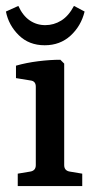

<svg xmlns="http://www.w3.org/2000/svg" viewBox="-26 -629 322 649"><path d="M191 -71Q191 -52 210 -49L252 -42V0H34V-42L76 -49Q95 -52 95 -71V-336Q95 -355 77 -357L28 -365V-407Q63 -417 103 -422Q143 -427 178 -427L191 -414ZM125 -476Q72 -476 37.5 -510Q3 -544 -6 -590L36 -609Q51 -576 74.5 -560Q98 -544 127 -544Q156 -544 181 -559.5Q206 -575 224 -609L260 -590Q248 -541 212.5 -508.5Q177 -476 125 -476Z"/></svg>

Font: Yrsa Medium
Style: Regular
Weight: 500
Designer: Anna Giedrys (Yrsa+Rasa design), David Brezina (Yrsa art-direction, Rasa art-direction, design)
Foundry: Rosetta Type Foundry
Version: Version 2.004